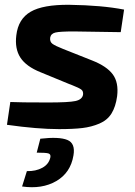

<svg xmlns="http://www.w3.org/2000/svg" viewBox="-20 -527 564 800"><path d="M268 -177 149 -226Q89 -250 65 -287Q41 -324 48 -380Q56 -448 107.5 -478Q159 -508 269 -507Q405 -505 497 -487L483 -393Q291 -396 288 -396Q230 -396 211 -391.5Q192 -387 189 -370Q187 -353 198.5 -344.5Q210 -336 243 -323L364 -275Q425 -251 450 -217Q475 -183 468 -126Q462 -82 444.5 -54Q427 -26 394 -12Q361 2 323 6.5Q285 11 226 11Q136 11 9 -7L23 -102Q59 -100 180 -100Q266 -100 294 -106Q322 -112 326 -132Q328 -147 318.5 -154Q309 -161 281 -172Q273 -175 268 -177ZM133 109 148 51Q226 42 260.5 56Q295 70 286 121Q274 193 214.5 227.5Q155 262 72 250L92 186Q129 187 156.5 172Q184 157 190 128Q192 116 182.5 112.5Q173 109 133 109Z"/></svg>

Font: Ezarion
Style: Bold Italic
Weight: 700
Italic angle: -8°
Designer: Natanael Gama
Version: Version 1.001;PS 001.001;hotconv 1.0.70;makeotf.lib2.5.58329